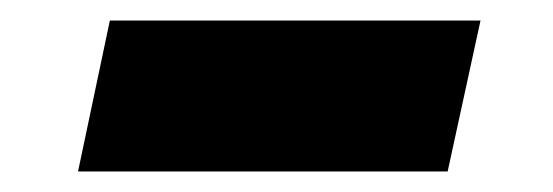

<svg xmlns="http://www.w3.org/2000/svg" viewBox="-20 -381 539 187"><path d="M87 -361H448L416 -214H56Z"/></svg>

Font: Roboto Serif 20pt ExtraBold
Style: Italic
Weight: 800
Italic angle: -10°
Version: Version 1.007